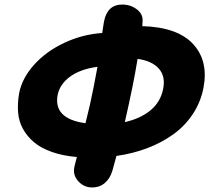

<svg xmlns="http://www.w3.org/2000/svg" viewBox="-20 -779 928 851"><path d="M388.2 51.8Q352.1 51.8 327.4 24.7Q302.7 -2.4 309.1 -36.1Q312.5 -53.2 320.8 -83Q258.3 -88.4 210 -105.5Q161.6 -122.6 130.9 -148.4Q100.1 -174.3 81.5 -208.3Q63 -242.2 60.1 -281.7Q57.1 -321.3 64.9 -366.2Q78.1 -433.1 131.3 -492.2Q184.6 -551.3 264.4 -588.9Q344.2 -626.5 433.1 -632.8Q434.6 -645 437.5 -662.1Q440.4 -679.2 440.9 -683.1Q455.1 -758.8 522 -758.8Q559.1 -758.8 587.2 -737.1Q615.2 -715.3 611.8 -682.1Q611.8 -670.9 610.8 -663.1Q766.6 -658.7 835.7 -584Q904.8 -509.3 881.8 -389.2Q869.1 -325.2 834 -272.5Q798.8 -219.7 747.1 -182.9Q695.3 -146 632.1 -122.1Q568.8 -98.1 496.1 -87.9Q483.4 -39.6 478 -22Q468.3 11.2 445.3 31.5Q422.4 51.8 388.2 51.8ZM566.9 -393.1Q546.9 -295.9 533.2 -237.8Q601.6 -252.9 646.5 -289.6Q691.4 -326.2 703.1 -384.8Q714.4 -440.9 683.8 -475.1Q653.3 -509.3 589.8 -518.1Q578.6 -449.7 566.9 -393.1ZM235.8 -359.9Q214.8 -252.4 358.9 -232.9Q380.4 -316.9 395 -393.1Q401.4 -424.3 412.1 -482.9Q338.4 -473.1 292.5 -440.7Q246.6 -408.2 235.8 -359.9Z"/></svg>

Font: Shantell Sans Irregular
Style: Italic
Weight: 800
Italic angle: -11.31°
Designer: Stephen Nixon, Anya Danilova, Shantell Martin
Foundry: Arrow Type
Version: Version 1.006;[9816181b4]